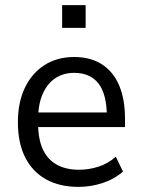

<svg xmlns="http://www.w3.org/2000/svg" viewBox="-20 -722 556 751"><path d="M287 9Q214 9 161 -20Q108 -49 79 -105.5Q50 -162 50 -244Q50 -321 77 -378Q104 -435 153.5 -467Q203 -499 270 -499Q334 -499 378.5 -470.5Q423 -442 446 -388Q469 -334 469 -257V-225H112V-282H415L398 -265Q398 -353 365.5 -395Q333 -437 270 -437Q227 -437 195.5 -415.5Q164 -394 146.5 -353.5Q129 -313 129 -254V-241Q129 -178 147.5 -138Q166 -98 202 -78Q238 -58 289 -58Q326 -58 363.5 -69.5Q401 -81 433 -109L461 -51Q427 -21 381 -6Q335 9 287 9ZM223 -613V-702H315V-613Z"/></svg>

Font: Nunito Sans 10pt SemiCondensed
Style: Regular
Weight: 400
Width: 4
Designer: Vernon Adams
Foundry: Vernon Adams
Version: Version 3.101;gftools[0.9.27]